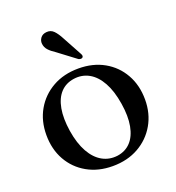

<svg xmlns="http://www.w3.org/2000/svg" viewBox="-128 -790 827 903"><g transform="rotate(-20 285.5 -338.5)"><path d="M287.5 -475.5Q359.5 -475.5 414.8 -444.5Q470 -413.5 501.2 -358.2Q532.5 -303 532.5 -231Q532.5 -161.5 500.8 -106.5Q469 -51.5 413 -20Q357 11.5 283.5 11.5Q211.5 11.5 156.2 -19.8Q101 -51 70 -106Q39 -161 39 -232.5Q39 -303 70.5 -357.8Q102 -412.5 157.8 -444Q213.5 -475.5 287.5 -475.5ZM321 -27Q362 -33 388 -61Q414 -89 423 -137Q432 -185 421.5 -250.5Q411 -316.5 386.8 -360.2Q362.5 -404 327.5 -423.5Q292.5 -443 250.5 -437Q209 -431 183 -403Q157 -375 148.2 -326.8Q139.5 -278.5 149.5 -213.5Q160 -147.5 184.5 -104Q209 -60.5 244 -41Q279 -21.5 321 -27ZM270 -632.5 322.5 -536Q325.5 -531 326.2 -526Q327 -521 323 -517Q319.5 -514 313.8 -514.2Q308 -514.5 303 -517L214 -584Q193 -597.5 180.8 -611Q168.5 -624.5 166.5 -642.5Q164.5 -658 174.2 -671.8Q184 -685.5 204 -687.5Q226 -690 241 -674.8Q256 -659.5 270 -632.5Z"/></g></svg>

Font: Fraunces 36pt
Style: Regular
Weight: 400
Version: Version 1.000;[b76b70a41]